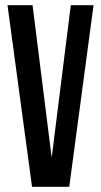

<svg xmlns="http://www.w3.org/2000/svg" viewBox="-20 -723 391 743"><path d="M9 -703 104 0H248L342 -703H254L180 -113L106 -703Z"/></svg>

Font: Modon Arabic
Style: Bold
Weight: 700
Designer: Ahmedzaza
Foundry: Ahmedzaza
Version: Version 2.010